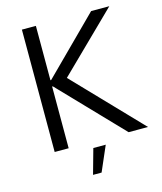

<svg xmlns="http://www.w3.org/2000/svg" viewBox="-127 -792 893 1061"><g transform="rotate(-15 319.5 -261.5)"><path d="M100 0H180V-353H184L523 0H634L271 -378L600 -700H496L184 -389H180V-700H100ZM272 177H321L383 34H312Z"/></g></svg>

Font: Fixel Display Regular
Style: Regular
Weight: 400
Designer: AlfaBravo + MacPaw
Foundry: Kyrylo Tkachov, Marchela Mozhyna, Serhii Makarenko, Maria Weinstein, Zakhar Kryvoshyya
Version: Version 1.211